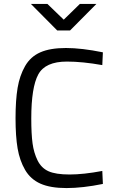

<svg xmlns="http://www.w3.org/2000/svg" viewBox="-20 -946 584 976"><path d="M503 -11Q400 10 318 10Q236 10 185.5 -12.5Q135 -35 107.5 -82.5Q80 -130 69.5 -191.5Q59 -253 59 -345Q59 -437 69.5 -499.5Q80 -562 107.5 -610Q135 -658 185 -680Q235 -702 315 -702Q395 -702 503 -680L500 -615Q399 -633 320 -633Q210 -633 174.5 -567.5Q139 -502 139 -344Q139 -265 145.5 -217Q152 -169 171 -130.5Q190 -92 226.5 -75.5Q263 -59 333.5 -59Q404 -59 500 -77ZM271 -791 137 -926H221L304 -846L386 -926H470L336 -791Z"/></svg>

Font: Titillium Web
Style: Regular
Weight: 400
Version: Version 1.002;PS 57.000;hotconv 1.0.70;makeotf.lib2.5.55311